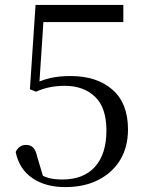

<svg xmlns="http://www.w3.org/2000/svg" viewBox="-20 -748 598 783"><path d="M246 15Q165 15 111.5 -22Q58 -59 44 -128Q50 -142 61 -149.5Q72 -157 86 -157Q105 -157 115.5 -146Q126 -135 132 -108L155 -31Q166 -26 176 -23Q200 -16 234 -16Q321 -16 367.5 -68Q414 -120 414 -216Q414 -309 367.5 -353.5Q321 -398 244 -398Q211 -398 182 -392Q153 -386 127 -374L102 -384L125 -728H483V-658H157L141 -416Q164 -425 186 -430Q224 -438 267 -438Q375 -438 438.5 -382.5Q502 -327 502 -220Q502 -149 470.5 -96.5Q439 -44 381.5 -14.5Q324 15 246 15Z"/></svg>

Font: Early Summer Mincho
Style: Regular
Weight: 400
Designer: GuiWonder
Version: Version 1.002